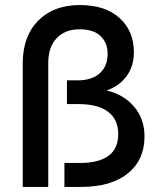

<svg xmlns="http://www.w3.org/2000/svg" viewBox="-20 -740 640 760"><path d="M70 0V-489Q70 -596 131 -658Q192 -720 296 -720Q397 -720 453.5 -668.5Q510 -617 510 -533Q510 -478 481 -438.5Q452 -399 402 -382Q470 -366 511 -317.5Q552 -269 552 -200Q552 -107 486 -53.5Q420 0 299 0H235V-95H299Q370 -95 409 -123Q448 -151 448 -209Q448 -267 408 -297.5Q368 -328 290 -328H245V-422H288Q344 -422 375 -450Q406 -478 406 -527Q406 -570 378.5 -597Q351 -624 294 -624Q238 -624 204.5 -589Q171 -554 171 -491V0Z"/></svg>

Font: Geist Mono Medium
Style: Regular
Weight: 500
Monospace: yes
Designer: Basement.studio, Andrés Briganti, Mateo Zaragoza
Foundry: Basement.studio, Vercel, Andrés Briganti, Guido Ferreyra, Mateo Zaragoza
Version: Version 1.500; ttfautohint (v1.8.4.7-5d5b)